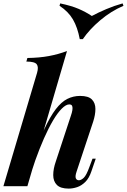

<svg xmlns="http://www.w3.org/2000/svg" viewBox="-38 -1095 746 1129"><path d="M123 0H-18L180 -667Q190 -701 178 -717Q166 -733 117 -733L123 -754Q194 -755 250 -765.5Q306 -776 356 -795ZM148 -145Q188 -260 222.5 -335Q257 -410 290 -453Q323 -496 358 -513.5Q393 -531 433 -531Q482 -531 502.5 -510Q523 -489 523 -454.5Q523 -420 510 -380L412 -85Q403 -58 408 -46.5Q413 -35 426 -35Q439 -35 454.5 -49.5Q470 -64 488 -114L506 -162H525L500 -89Q486 -47 463.5 -25Q441 -3 415.5 5.5Q390 14 366 14Q318 14 296.5 -7.5Q275 -29 275 -65.5Q275 -102 290 -145L379 -415Q385 -432 387.5 -447Q390 -462 386.5 -471.5Q383 -481 369 -481Q350 -481 325 -456Q300 -431 273.5 -386Q247 -341 220.5 -281Q194 -221 169.5 -152Q145 -83 126 -10ZM502 -1001Q539 -1021 586 -1041Q633 -1061 683 -1075L688 -1061Q614 -1029 551 -975.5Q488 -922 449 -865H431Q418 -934 391 -980.5Q364 -1027 312 -1061L316 -1075Q382 -1061 424 -1043Q466 -1025 502 -1001Z"/></svg>

Font: Playfair Display
Style: Bold Italic
Weight: 700
Italic angle: -14°
Designer: Claus Eggers Sørensen
Foundry: Claus Eggers Sørensen
Version: Version 1.203